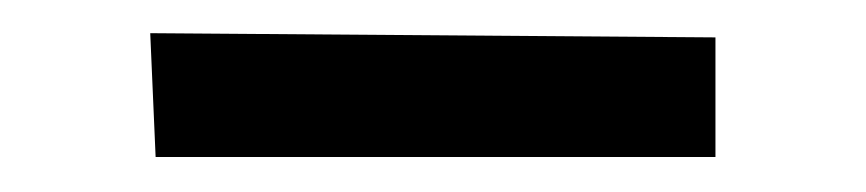

<svg xmlns="http://www.w3.org/2000/svg" viewBox="-20 -747 514 114"><path d="M69.2 -727.3 72.4 -653.8H404.8V-724.8Z"/></svg>

Font: Inter 465
Style: Regular
Weight: 400
Designer: Rasmus Andersson
Foundry: rsms
Version: Version 3.019;Glyphs 3.1.2 (3151)